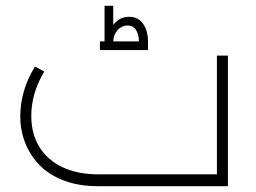

<svg xmlns="http://www.w3.org/2000/svg" viewBox="-20 -643 884 663"><path d="M320 0Q251 0 199.5 -20Q148 -40 115.5 -74Q83 -108 66.5 -151Q50 -194 50 -241Q50 -286 63 -330Q76 -374 101 -413L133 -396Q111 -360 99.5 -321Q88 -282 88 -243Q88 -181 116 -135.5Q144 -90 196 -65.5Q248 -41 320 -41H729V-451H767V0ZM325 -470V-500H341V-623H371V-557Q381 -570 394.5 -577.5Q408 -585 426 -585Q457 -585 474 -561Q491 -537 491 -500V-470ZM371 -500H460Q459 -526 449 -540.5Q439 -555 421 -555Q401 -555 386.5 -539.5Q372 -524 371 -500Z"/></svg>

Font: Alexandria ExtraLight
Style: Regular
Weight: 250
Designer: Mohamed Gaber
Foundry: Kief Type Foundry
Version: Version 5.100